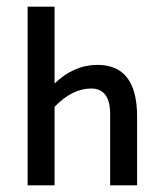

<svg xmlns="http://www.w3.org/2000/svg" viewBox="-20 -557 483 577"><path d="M144 -537H63V0H144V-236Q197 -291 254 -291Q311 -291 311 -214V0H392V-207Q392 -362 273 -362Q202 -362 144 -306Z"/></svg>

Font: Noto Sans Display Condensed
Style: Regular
Weight: 400
Width: 3
Designer: Monotype Design Team
Foundry: Monotype Imaging Inc.
Version: Version 1.900